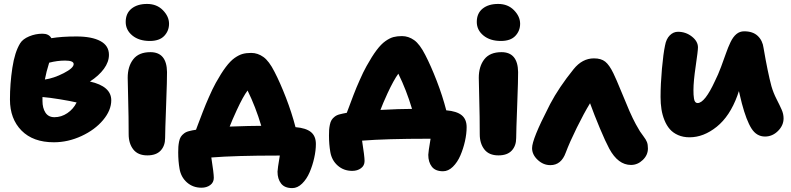

<svg xmlns="http://www.w3.org/2000/svg" viewBox="-20 -754 4038 980"><path d="M254.9 -27.8Q148.9 -27.8 89.8 -87.6Q30.8 -147.5 30.8 -246.1Q30.8 -326.7 43 -407.5Q55.2 -488.3 83 -533.2Q96.2 -554.7 128.9 -568.4Q161.6 -582 196.8 -582Q229.5 -582 242.2 -559.1Q294.9 -567.9 370.1 -567.9Q448.7 -567.9 492.4 -544.4Q536.1 -521 536.1 -474.1Q536.1 -438 510.5 -402.8Q484.9 -367.7 439 -337.9Q547.9 -313.5 547.9 -242.2Q547.9 -190.9 506.1 -141.1Q464.4 -91.3 395.8 -59.6Q327.1 -27.8 254.9 -27.8ZM312 -444.8Q272.9 -444.8 231 -434.1Q215.8 -385.7 209 -348.1Q254.4 -354.5 305.2 -380.6Q356 -406.7 356 -426.8Q356 -444.8 312 -444.8ZM196.8 -238.8Q196.8 -202.6 211.9 -179.2Q227.1 -155.8 257.8 -155.8Q293 -155.8 323.7 -176.5Q354.5 -197.3 371.1 -231Q337.9 -238.8 285.4 -247.3Q232.9 -255.9 196.8 -258.8Z M744.6 -544.9Q689.5 -544.9 655.5 -572.8Q621.6 -600.6 621.6 -642.1Q621.6 -686 651.4 -710Q681.2 -733.9 730.5 -733.9Q780.3 -733.9 811.5 -701.9Q842.8 -669.9 842.8 -632.8Q842.8 -596.7 818.4 -570.8Q793.9 -544.9 744.6 -544.9ZM731.9 39.1Q684.1 39.1 660.4 8.8Q636.7 -21.5 636.7 -68.8Q636.7 -158.7 634.3 -242.4Q631.8 -326.2 631.8 -356.9Q631.8 -415 660.2 -451.4Q688.5 -487.8 747.6 -487.8Q831.1 -487.8 832.5 -386.2Q833 -352.5 827.9 -217Q822.8 -81.5 822.8 -49.8Q822.8 -9.8 800 14.6Q777.3 39.1 731.9 39.1Z M1471.7 206.1Q1432.6 206.1 1414.6 182.6Q1396.5 159.2 1396.5 122.1Q1396.5 109.4 1408.2 40H1398.4Q1181.2 40 1058.6 49.8Q1071.3 130.4 1071.3 153.8Q1071.3 177.2 1053 190.7Q1034.7 204.1 1008.3 204.1Q964.8 204.1 934.3 177.2Q903.8 150.4 896.5 107.9Q889.6 68.8 889.6 23.9Q889.6 6.3 890.4 -4.9Q891.1 -16.1 894 -31Q897 -45.9 902.8 -55.4Q908.7 -64.9 919.7 -73.2Q930.7 -81.5 946.3 -85Q958 -88.4 980.5 -91.8Q981.9 -95.7 989.7 -116.5Q997.6 -137.2 1002 -148.7Q1006.3 -160.2 1014.9 -182.6Q1023.4 -205.1 1030.5 -221.7Q1037.6 -238.3 1046.4 -258.5Q1055.2 -278.8 1064 -297.1Q1072.8 -315.4 1081.5 -331.1Q1108.9 -380.4 1132.3 -411.6Q1155.8 -442.9 1177.7 -458.3Q1199.7 -473.6 1218.5 -478.8Q1237.3 -483.9 1262.2 -483.9Q1295.4 -483.9 1324.5 -463.1Q1353.5 -442.4 1381.3 -387.2Q1409.7 -332.5 1439.5 -255.6Q1469.2 -178.7 1488.3 -105Q1541.5 -100.6 1566.9 -80.1Q1592.3 -59.6 1592.3 -19Q1592.3 14.2 1583.7 52.5Q1575.2 90.8 1560.3 125.5Q1545.4 160.2 1522 183.1Q1498.5 206.1 1471.7 206.1ZM1188.5 -191.9Q1163.1 -136.7 1152.3 -107.9Q1258.8 -111.8 1313.5 -111.8Q1284.7 -208.5 1243.7 -292Q1221.2 -262.7 1188.5 -191.9Z M2241.2 120.1Q2202.1 120.1 2184.1 96.7Q2166 73.2 2166 36.1Q2166 23.4 2177.7 -45.9H2168Q1950.7 -45.9 1828.1 -36.1Q1840.8 44.4 1840.8 67.9Q1840.8 91.3 1822.5 104.7Q1804.2 118.2 1777.8 118.2Q1734.4 118.2 1703.9 91.3Q1673.3 64.5 1666 22Q1659.2 -17.1 1659.2 -62Q1659.2 -79.6 1659.9 -90.8Q1660.6 -102.1 1663.6 -116.9Q1666.5 -131.8 1672.4 -141.4Q1678.2 -150.9 1689.2 -159.2Q1700.2 -167.5 1715.8 -170.9Q1717.8 -171.4 1730 -174.3Q1742.2 -177.2 1750 -178.2Q1751 -180.7 1759.3 -202.6Q1767.6 -224.6 1771.5 -235.1Q1775.4 -245.6 1784.2 -268.8Q1793 -292 1799.8 -307.9Q1806.6 -323.7 1815.7 -344.5Q1824.7 -365.2 1833.5 -383.3Q1842.3 -401.4 1851.1 -417Q1878.4 -466.3 1901.9 -497.6Q1925.3 -528.8 1947.3 -544.2Q1969.2 -559.6 1988 -564.7Q2006.8 -569.8 2031.7 -569.8Q2064.9 -569.8 2094 -549.1Q2123 -528.3 2150.9 -473.1Q2179.2 -418.5 2209 -341.6Q2238.8 -264.6 2257.8 -190.9Q2311 -186.5 2336.4 -166Q2361.8 -145.5 2361.8 -105Q2361.8 -71.8 2353.3 -33.4Q2344.7 4.9 2329.8 39.6Q2314.9 74.2 2291.5 97.2Q2268.1 120.1 2241.2 120.1ZM1958 -277.8Q1932.6 -222.2 1921.9 -192.9Q2019.5 -198.2 2083 -198.2Q2054.7 -293.5 2013.2 -377.9Q1989.3 -345.2 1958 -277.8Z M2536.6 -544.9Q2481.4 -544.9 2447.5 -572.8Q2413.6 -600.6 2413.6 -642.1Q2413.6 -686 2443.4 -710Q2473.1 -733.9 2522.5 -733.9Q2572.3 -733.9 2603.5 -701.9Q2634.8 -669.9 2634.8 -632.8Q2634.8 -596.7 2610.4 -570.8Q2585.9 -544.9 2536.6 -544.9ZM2523.9 39.1Q2476.1 39.1 2452.4 8.8Q2428.7 -21.5 2428.7 -68.8Q2428.7 -158.7 2426.3 -242.4Q2423.8 -326.2 2423.8 -356.9Q2423.8 -415 2452.1 -451.4Q2480.5 -487.8 2539.6 -487.8Q2623 -487.8 2624.5 -386.2Q2625 -352.5 2619.9 -217Q2614.7 -81.5 2614.7 -49.8Q2614.7 -9.8 2592 14.6Q2569.3 39.1 2523.9 39.1Z M2789.1 88.9Q2752.9 88.9 2724.4 62Q2695.8 35.2 2695.8 2Q2695.8 -43.5 2779.8 -206.5Q2785.2 -217.8 2788.1 -223.1Q2832.5 -307.6 2907.7 -400.9Q2952.1 -456.1 3011.7 -456.1Q3048.3 -456.1 3069.3 -439.2Q3090.3 -422.4 3110.8 -379.9Q3124.5 -352.1 3152.6 -283.4Q3180.7 -214.8 3192.9 -187Q3210.4 -147.5 3225.3 -120.1Q3240.2 -92.8 3246.3 -83.7Q3252.4 -74.7 3264.6 -58.1Q3277.3 -41.5 3282.2 -28.8Q3287.1 -16.1 3287.1 3.9Q3287.1 37.6 3260.7 62.7Q3234.4 87.9 3200.7 87.9Q3134.8 87.9 3089.8 4.9Q3070.8 -30.3 3041.7 -99.6Q3012.7 -168.9 2991.7 -227.1Q2960.4 -175.8 2924.1 -102.1Q2887.7 -28.3 2867.7 24.9Q2844.7 88.9 2789.1 88.9Z M3499.5 -53.2Q3466.8 -53.2 3441.2 -64.5Q3415.5 -75.7 3398.9 -94.7Q3382.3 -113.8 3371.6 -140.4Q3360.8 -167 3356.2 -196.3Q3351.6 -225.6 3351.6 -258.8Q3351.6 -324.2 3358.6 -402.8Q3365.7 -481.4 3374.5 -522Q3380.4 -555.2 3398.7 -573.5Q3417 -591.8 3440.4 -591.8Q3480.5 -591.8 3511.5 -567.4Q3542.5 -543 3542.5 -512.2Q3542.5 -494.6 3531 -416.7Q3519.5 -338.9 3519.5 -294.9Q3519.5 -279.8 3520 -271.2Q3520.5 -262.7 3522.2 -251Q3523.9 -239.3 3528.6 -233.6Q3533.2 -228 3540.5 -228Q3577.6 -228 3629.4 -340.8Q3645 -371.6 3660.4 -412.6Q3675.8 -453.6 3685.8 -482.7Q3695.8 -511.7 3708.7 -538.8Q3721.7 -565.9 3738.8 -580.1Q3755.9 -594.2 3778.3 -594.2Q3822.8 -594.2 3847.7 -570.6Q3872.6 -546.9 3877.4 -508.8Q3898.9 -383.3 3917.5 -314Q3927.2 -280.3 3943.6 -248.3Q3960 -216.3 3969.7 -194.3Q3979.5 -172.4 3979.5 -149.9Q3979.5 -113.8 3950.9 -85.4Q3922.4 -57.1 3884.8 -57.1Q3841.8 -57.1 3815.7 -98.1Q3789.6 -139.2 3766.6 -226.1Q3764.2 -236.3 3759 -257.3Q3753.9 -278.3 3751.5 -289.1Q3750 -285.6 3747.6 -277.8Q3745.1 -270 3743.7 -266.1Q3705.1 -160.6 3638.2 -106.9Q3571.3 -53.2 3499.5 -53.2Z"/></svg>

Font: Shantell Sans Bouncy
Style: Regular
Weight: 800
Designer: Stephen Nixon, Anya Danilova, Shantell Martin
Foundry: Arrow Type
Version: Version 1.006;[9816181b4]